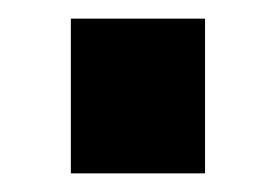

<svg xmlns="http://www.w3.org/2000/svg" viewBox="-20 -186 296 206"><path d="M56 0V-166H200V0Z"/></svg>

Font: Titillium Web SemiBold
Style: Regular
Weight: 600
Designer: Mohamed Gaber, Accademia di Belle Arti di Urbino
Foundry: Kief Type Foundry, Accademia di Belle Arti di Urbino
Version: Version 3.000; ttfautohint (v1.8.4)